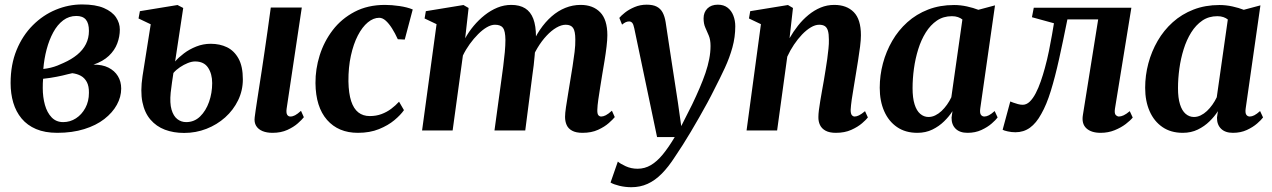

<svg xmlns="http://www.w3.org/2000/svg" viewBox="-20 -572 5580 842"><path d="M231 10.5Q177 10.5 138.2 -6Q99.5 -22.5 74.8 -52.2Q50 -82 38.2 -121.8Q26.5 -161.5 26.5 -208Q26.5 -289 52.8 -352.8Q79 -416.5 123.8 -461.2Q168.5 -506 224.5 -529.2Q280.5 -552.5 340 -552.5Q399 -552.5 435.5 -536.8Q472 -521 488.8 -496Q505.5 -471 505.5 -442.5Q505.5 -411.5 494.2 -381.5Q483 -351.5 457.5 -327.2Q432 -303 390 -288.5Q428.5 -289 455.5 -275.5Q482.5 -262 497 -238.2Q511.5 -214.5 511.5 -183.5Q511.5 -147 492.5 -112.5Q473.5 -78 437.5 -50Q401.5 -22 349.2 -5.8Q297 10.5 231 10.5ZM257 -36.5Q287.5 -36.5 313 -53Q338.5 -69.5 354.2 -98.5Q370 -127.5 370 -165Q370.5 -194 360.8 -212.2Q351 -230.5 334.5 -239.5Q318 -248.5 297 -251Q288 -249.5 277.2 -246.5Q266.5 -243.5 254.2 -240.8Q242 -238 229 -235.5Q215 -233 200.2 -230.5Q185.5 -228 169 -226.5Q168 -217 167.8 -206.8Q167.5 -196.5 167.5 -186.5Q167.5 -146 177 -112Q186.5 -78 206.5 -57.2Q226.5 -36.5 257 -36.5ZM170 -269.5Q187 -271.5 202.5 -275.2Q218 -279 232 -284.5Q246 -290 258.5 -296Q293.5 -311.5 318.5 -332Q343.5 -352.5 356.8 -378.8Q370 -405 370 -436.5Q370 -470 356.5 -486Q343 -502 315 -502Q282.5 -502 257 -482.8Q231.5 -463.5 213.5 -430.2Q195.5 -397 184.5 -355.5Q173.5 -314 170 -269.5Z M1175 10.5Q1149.5 10.5 1131 2.8Q1112.5 -5 1103.2 -20.2Q1094 -35.5 1097 -58Q1098.5 -69.5 1101.2 -88.8Q1104 -108 1108 -134Q1112 -160 1117 -192.5Q1122 -225 1128 -263.5Q1134 -302 1140.2 -345.5Q1146.5 -389 1153.5 -437.5Q1160.5 -486 1167.5 -539H1303.5L1237 -95.5Q1234.5 -77.5 1239.2 -69.2Q1244 -61 1253.5 -61Q1263.5 -61 1274 -66.5Q1284.5 -72 1300 -86L1312.5 -58Q1304.5 -47.5 1286.2 -31.2Q1268 -15 1240 -2.2Q1212 10.5 1175 10.5ZM787.5 11Q741 11 703.2 -3.2Q665.5 -17.5 639.8 -47.5Q614 -77.5 604.5 -124.5Q595 -171.5 605 -238L641 -465.5L587.5 -491L593.5 -523L758.5 -550L783.5 -537L748 -302.5Q763 -320 786.8 -338Q810.5 -356 840.8 -368Q871 -380 904 -380Q944 -380 975.5 -364.8Q1007 -349.5 1026 -315.2Q1045 -281 1045 -224Q1045 -175 1024.2 -132.2Q1003.5 -89.5 967.5 -57.2Q931.5 -25 885.2 -7Q839 11 787.5 11ZM796.5 -36.5Q832 -36.5 857.5 -61.2Q883 -86 896.8 -125.2Q910.5 -164.5 910.5 -207.5Q910.5 -248 892.5 -275.2Q874.5 -302.5 835.5 -302.5Q821 -302.5 803.5 -295.5Q786 -288.5 769.2 -277.2Q752.5 -266 740.5 -252Q737 -231.5 734.2 -210Q731.5 -188.5 728.5 -165.5Q724 -120 732.2 -91.5Q740.5 -63 757.5 -49.8Q774.5 -36.5 796.5 -36.5Z M1549.5 10.5Q1464 10.5 1414.2 -46.2Q1364.5 -103 1363.5 -207.5Q1363 -269 1382 -329.5Q1401 -390 1439.2 -440Q1477.5 -490 1535 -520.2Q1592.5 -550.5 1668.5 -550.5Q1697.5 -550.5 1731.8 -545.5Q1766 -540.5 1790 -530.5L1755 -398.5L1724.5 -400Q1712.5 -426.5 1699 -447.8Q1685.5 -469 1671.5 -481.5Q1657.5 -494 1643 -494Q1617.5 -494 1593 -473.8Q1568.5 -453.5 1549.2 -416.2Q1530 -379 1518.8 -327.8Q1507.5 -276.5 1508 -215Q1509 -162 1520 -128.5Q1531 -95 1551.5 -79Q1572 -63 1601.5 -63Q1630 -63 1653.2 -71.8Q1676.5 -80.5 1695.5 -94.8Q1714.5 -109 1730 -126L1751.5 -89Q1737 -68 1709.5 -45Q1682 -22 1642 -5.8Q1602 10.5 1549.5 10.5Z M2035 -537 2020 -404Q2035.5 -432.5 2057.5 -458.8Q2079.5 -485 2105.8 -505.8Q2132 -526.5 2161.2 -538.5Q2190.5 -550.5 2222 -550.5Q2259 -550.5 2283 -535.5Q2307 -520.5 2318.8 -489.5Q2330.5 -458.5 2330.5 -410.5Q2330.5 -403.5 2329.8 -393.8Q2329 -384 2328 -373.5Q2327 -363 2325.5 -352.5L2308 -363.5Q2324.5 -407 2347.8 -441.2Q2371 -475.5 2399 -500Q2427 -524.5 2459.2 -537.5Q2491.5 -550.5 2526.5 -550.5Q2580.5 -550.5 2612 -518.2Q2643.5 -486 2643.5 -417.5Q2643.5 -397.5 2640 -367.8Q2636.5 -338 2631.2 -305.8Q2626 -273.5 2621 -245Q2617 -219 2612.2 -190.2Q2607.5 -161.5 2603.8 -135.2Q2600 -109 2599.5 -90.5Q2599 -73 2604 -67Q2609 -61 2616.5 -61Q2625.5 -61 2636.5 -66.5Q2647.5 -72 2663.5 -86.5L2676 -58.5Q2668.5 -49 2650 -32.5Q2631.5 -16 2602.8 -2.8Q2574 10.5 2534.5 10.5Q2506 10.5 2489 1.2Q2472 -8 2465 -23.8Q2458 -39.5 2458 -59.5Q2458 -75 2462 -101.8Q2466 -128.5 2471.2 -159.8Q2476.5 -191 2481 -220Q2486 -249.5 2491 -281.5Q2496 -313.5 2499.8 -344Q2503.5 -374.5 2503 -398.5Q2503 -435.5 2493.2 -449.5Q2483.5 -463.5 2461 -463.5Q2442 -463.5 2420 -450.8Q2398 -438 2376.8 -415.2Q2355.5 -392.5 2337 -361.8Q2318.5 -331 2306.5 -295L2328 -375Q2327 -354 2325 -331.2Q2323 -308.5 2320.5 -285.8Q2318 -263 2314.5 -241L2283.5 0H2148.5L2178.5 -219.5Q2182.5 -249 2186.8 -281.2Q2191 -313.5 2193.8 -343.5Q2196.5 -373.5 2196.5 -397Q2196 -436.5 2185.8 -450Q2175.5 -463.5 2150.5 -463.5Q2134 -463.5 2115 -452.5Q2096 -441.5 2076.8 -422.2Q2057.5 -403 2040 -378.8Q2022.5 -354.5 2010 -328.5L1965 0H1831L1894.5 -466L1842 -491L1847.5 -523L2012.5 -550Z M2761.5 -448Q2758 -465.5 2752.5 -471.8Q2747 -478 2739 -478Q2731.5 -478 2724.2 -474.8Q2717 -471.5 2708 -464L2696 -493.5Q2703.5 -503 2720.8 -516.8Q2738 -530.5 2762.8 -541Q2787.5 -551.5 2816 -551.5Q2843.5 -551.5 2860.2 -542.8Q2877 -534 2886 -517Q2895 -500 2899 -475.5Q2905 -435 2911.8 -390.8Q2918.5 -346.5 2925.5 -300.8Q2932.5 -255 2939.5 -210Q2946.5 -165 2953 -122L2967.5 -19L3015.5 -114Q3033.5 -151.5 3048.2 -186Q3063 -220.5 3073.8 -252Q3084.5 -283.5 3090.2 -313Q3096 -342.5 3096 -370.5Q3096 -398 3088.2 -416.2Q3080.5 -434.5 3073 -451.2Q3065.5 -468 3065.5 -491.5Q3065.5 -518 3082.2 -534.8Q3099 -551.5 3128 -551.5Q3154 -551.5 3171 -538.2Q3188 -525 3196.2 -503.2Q3204.5 -481.5 3204.5 -457Q3204.5 -409.5 3192 -364.2Q3179.5 -319 3158.8 -274.2Q3138 -229.5 3114 -183Q3099 -152.5 3081.8 -120.8Q3064.5 -89 3046.2 -57Q3028 -25 3009.8 5.5Q2991.5 36 2974 63.8Q2956.5 91.5 2940 115.5Q2911.5 160 2882 189.8Q2852.5 219.5 2820 234.2Q2787.5 249 2748.5 249Q2722 249 2696.2 242.8Q2670.5 236.5 2657.5 228.5L2689.5 136.5Q2700 146 2724 157Q2748 168 2776 168Q2807.5 168 2834.2 152.2Q2861 136.5 2886.5 105.5Q2912 74.5 2939 29H2861.5Z M3442.5 -404.5Q3459 -433.5 3479.8 -459.8Q3500.5 -486 3525.5 -506.5Q3550.5 -527 3578.8 -538.8Q3607 -550.5 3638.5 -550.5Q3693 -550.5 3724.2 -518.8Q3755.5 -487 3755.5 -417.5Q3755.5 -397.5 3751.8 -367.8Q3748 -338 3742.8 -305.5Q3737.5 -273 3733 -245Q3729 -219 3724 -190.2Q3719 -161.5 3715.2 -135.2Q3711.5 -109 3710.5 -90.5Q3710.5 -73 3715.8 -67Q3721 -61 3728 -61Q3736.5 -61 3747.2 -66.2Q3758 -71.5 3773.5 -84.5L3786 -57Q3779 -47.5 3760.5 -31.5Q3742 -15.5 3713.2 -2.5Q3684.5 10.5 3645.5 10.5Q3617.5 10.5 3600.5 1.2Q3583.5 -8 3576 -23.8Q3568.5 -39.5 3569 -59.5Q3569 -71 3571.2 -89.2Q3573.5 -107.5 3577.2 -129.5Q3581 -151.5 3585 -174.8Q3589 -198 3593 -219.5Q3596.5 -241.5 3600.5 -265.5Q3604.5 -289.5 3607.8 -313.2Q3611 -337 3613.2 -358.8Q3615.5 -380.5 3615 -398.5Q3615 -423 3610.8 -437.2Q3606.5 -451.5 3597.2 -457.5Q3588 -463.5 3572.5 -463.5Q3555 -463.5 3535.8 -452Q3516.5 -440.5 3497.5 -420.8Q3478.5 -401 3461.8 -376Q3445 -351 3432.5 -323.5L3388 0H3254L3317 -466L3264.5 -491L3270 -523L3435.5 -550L3457.5 -537Z M4279 -97.5Q4276 -77 4281.5 -69Q4287 -61 4297 -61Q4306 -61 4316.8 -66.5Q4327.5 -72 4342 -85L4355 -57Q4347.5 -46.5 4329.2 -30.5Q4311 -14.5 4284 -2Q4257 10.5 4223 10.5Q4189 10.5 4170.8 -7.5Q4152.5 -25.5 4153 -56.5L4157 -84.5Q4142.5 -61.5 4120.2 -39.8Q4098 -18 4068.8 -3.8Q4039.5 10.5 4003 10.5Q3950.5 10.5 3913.8 -14.8Q3877 -40 3857.5 -84.5Q3838 -129 3838 -187Q3838 -241.5 3852 -294Q3866 -346.5 3892.8 -392.8Q3919.5 -439 3959 -474.5Q3998.5 -510 4050 -530Q4101.5 -550 4164 -550Q4192 -550 4220.5 -543.8Q4249 -537.5 4270.5 -529L4343.5 -548.5ZM4200.5 -486.5Q4192.5 -493 4181 -497Q4169.5 -501 4154.5 -501Q4117 -501 4088.8 -481.8Q4060.5 -462.5 4040 -429.8Q4019.5 -397 4006.8 -356Q3994 -315 3988 -271Q3982 -227 3982 -185.5Q3982 -142.5 3990.8 -114.5Q3999.5 -86.5 4015.5 -72.8Q4031.5 -59 4052 -59Q4067 -59 4081.5 -66Q4096 -73 4109 -85.2Q4122 -97.5 4133 -113Q4144 -128.5 4152 -145.5Z M4869.5 -95Q4866.5 -74 4873.2 -67.5Q4880 -61 4887 -61Q4896 -61 4907.5 -66.2Q4919 -71.5 4934.5 -84.5L4947.5 -56.5Q4937.5 -44 4917 -28.2Q4896.5 -12.5 4868.2 -1Q4840 10.5 4806.5 10.5Q4765.5 10.5 4744 -9.5Q4722.5 -29.5 4729 -68L4796 -487H4661Q4642 -392 4624.5 -313Q4607 -234 4588.2 -173.2Q4569.5 -112.5 4546.5 -72.5Q4524.5 -32 4496.8 -12Q4469 8 4433 8Q4416 8 4399.2 4.2Q4382.5 0.5 4377 -3L4410.5 -127Q4415 -125 4424 -121.8Q4433 -118.5 4444 -115.5Q4455 -112.5 4465 -112.5Q4481.5 -112.5 4495.8 -126.2Q4510 -140 4522 -163Q4534 -186 4544 -214.8Q4554 -243.5 4562 -273Q4572.5 -311 4580.2 -349.2Q4588 -387.5 4593.5 -419.5Q4599 -451.5 4602 -470L4505.5 -496.5L4513.5 -538H4941.5Z M5443 -97.5Q5440 -77 5445.5 -69Q5451 -61 5461 -61Q5470 -61 5480.8 -66.5Q5491.5 -72 5506 -85L5519 -57Q5511.5 -46.5 5493.2 -30.5Q5475 -14.5 5448 -2Q5421 10.5 5387 10.5Q5353 10.5 5334.8 -7.5Q5316.5 -25.5 5317 -56.5L5321 -84.5Q5306.5 -61.5 5284.2 -39.8Q5262 -18 5232.8 -3.8Q5203.5 10.5 5167 10.5Q5114.5 10.5 5077.8 -14.8Q5041 -40 5021.5 -84.5Q5002 -129 5002 -187Q5002 -241.5 5016 -294Q5030 -346.5 5056.8 -392.8Q5083.5 -439 5123 -474.5Q5162.5 -510 5214 -530Q5265.5 -550 5328 -550Q5356 -550 5384.5 -543.8Q5413 -537.5 5434.5 -529L5507.5 -548.5ZM5364.5 -486.5Q5356.5 -493 5345 -497Q5333.5 -501 5318.5 -501Q5281 -501 5252.8 -481.8Q5224.5 -462.5 5204 -429.8Q5183.5 -397 5170.8 -356Q5158 -315 5152 -271Q5146 -227 5146 -185.5Q5146 -142.5 5154.8 -114.5Q5163.5 -86.5 5179.5 -72.8Q5195.5 -59 5216 -59Q5231 -59 5245.5 -66Q5260 -73 5273 -85.2Q5286 -97.5 5297 -113Q5308 -128.5 5316 -145.5Z"/></svg>

Font: Merriweather 60pt
Style: Bold Italic
Weight: 700
Italic angle: -7.8°
Version: Version 2.101